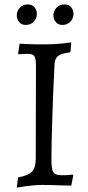

<svg xmlns="http://www.w3.org/2000/svg" viewBox="-20 -838 401 870"><path d="M227 -544Q224 -490 221.5 -427Q219 -364 217 -304.5Q215 -245 214 -194Q213 -143 213 -112Q213 -71 222 -57.5Q231 -44 257 -44Q266 -44 275 -44Q284 -44 292 -45Q301 -46 310 -47L312 -43L303 3Q279 3 255 2Q235 1 212 0.5Q189 0 172 0Q152 0 132 2Q112 4 95 6Q75 9 56 12L62 -34Q109 -43 125.5 -60.5Q142 -78 142 -120L143 -540Q143 -572 136 -583Q129 -594 106 -594Q100 -594 93 -593.5Q86 -593 79 -593Q71 -592 64 -592L62 -596L69 -640Q91 -639 113 -638Q132 -637 152 -637Q172 -637 188 -637Q205 -637 225.5 -638Q246 -639 263 -641Q283 -643 303 -646L299 -601Q257 -596 242.5 -584Q228 -572 227 -544ZM263 -725Q243 -725 232.5 -738.5Q222 -752 222 -768Q222 -788 236 -803Q250 -818 272 -818Q292 -818 302.5 -805Q313 -792 313 -775Q313 -755 299 -740Q285 -725 263 -725ZM97 -725Q77 -725 66.5 -738.5Q56 -752 56 -768Q56 -788 70 -803Q84 -818 106 -818Q126 -818 136.5 -805Q147 -792 147 -775Q147 -755 133 -740Q119 -725 97 -725Z"/></svg>

Font: Alegreya
Style: Regular
Weight: 400
Designer: Juan Pablo del Peral
Foundry: Juan Pablo del Peral
Version: Version 1.003